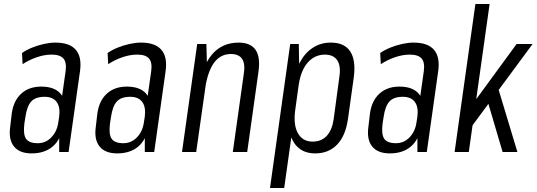

<svg xmlns="http://www.w3.org/2000/svg" viewBox="-20 -760 2683 960"><path d="M276 -178 308 -404Q314 -448 297 -467.5Q280 -487 238 -487Q203 -487 164.5 -474Q126 -461 93 -439L90 -495Q113 -511 142 -522.5Q171 -534 201 -540.5Q231 -547 257 -547Q328 -547 359 -511Q390 -475 380 -404L323 0H276ZM138 7Q78 7 50 -27.5Q22 -62 31 -126L39 -194Q48 -257 86.5 -292Q125 -327 186 -327Q251 -327 281.5 -293Q312 -259 303 -195L293 -127Q284 -62 243.5 -27.5Q203 7 138 7ZM169 -44Q208 -44 236 -72.5Q264 -101 271 -145L276 -177Q282 -225 263 -250.5Q244 -276 203 -276Q158 -276 136.5 -253Q115 -230 107 -175L102 -143Q95 -89 110 -66.5Q125 -44 169 -44Z M704 -178 736 -404Q742 -448 725 -467.5Q708 -487 666 -487Q631 -487 592.5 -474Q554 -461 521 -439L518 -495Q541 -511 570 -522.5Q599 -534 629 -540.5Q659 -547 685 -547Q756 -547 787 -511Q818 -475 808 -404L751 0H704ZM566 7Q506 7 478 -27.5Q450 -62 459 -126L467 -194Q476 -257 514.5 -292Q553 -327 614 -327Q679 -327 709.5 -293Q740 -259 731 -195L721 -127Q712 -62 671.5 -27.5Q631 7 566 7ZM597 -44Q636 -44 664 -72.5Q692 -101 699 -145L704 -177Q710 -225 691 -250.5Q672 -276 631 -276Q586 -276 564.5 -253Q543 -230 535 -175L530 -143Q523 -89 538 -66.5Q553 -44 597 -44Z M1199 -391Q1207 -441 1190.5 -465.5Q1174 -490 1135 -490Q1082 -490 1050 -446Q1018 -402 1005 -314L965 -248L973 -306Q989 -427 1039.5 -487Q1090 -547 1173 -547Q1233 -547 1258 -510.5Q1283 -474 1272 -399L1216 0H1144ZM966 -540H1012L1016 -387L961 0H890Z M1556 7Q1506 7 1474 -19.5Q1442 -46 1429.5 -95.5Q1417 -145 1426 -212L1443 -331Q1453 -399 1479 -447.5Q1505 -496 1544.5 -521.5Q1584 -547 1634 -547Q1702 -547 1731 -503Q1760 -459 1749 -374L1720 -166Q1708 -81 1665.5 -37Q1623 7 1556 7ZM1431 -540H1474L1477 -361L1401 180H1330ZM1543 -52Q1587 -52 1613.5 -80.5Q1640 -109 1648 -162L1677 -377Q1685 -431 1666 -459Q1647 -487 1604 -487Q1570 -487 1542.5 -468.5Q1515 -450 1497.5 -416Q1480 -382 1473 -332L1456 -209Q1446 -136 1469.5 -94Q1493 -52 1543 -52Z M2067 -178 2099 -404Q2105 -448 2088 -467.5Q2071 -487 2029 -487Q1994 -487 1955.5 -474Q1917 -461 1884 -439L1881 -495Q1904 -511 1933 -522.5Q1962 -534 1992 -540.5Q2022 -547 2048 -547Q2119 -547 2150 -511Q2181 -475 2171 -404L2114 0H2067ZM1929 7Q1869 7 1841 -27.5Q1813 -62 1822 -126L1830 -194Q1839 -257 1877.5 -292Q1916 -327 1977 -327Q2042 -327 2072.5 -293Q2103 -259 2094 -195L2084 -127Q2075 -62 2034.5 -27.5Q1994 7 1929 7ZM1960 -44Q1999 -44 2027 -72.5Q2055 -101 2062 -145L2067 -177Q2073 -225 2054 -250.5Q2035 -276 1994 -276Q1949 -276 1927.5 -253Q1906 -230 1898 -175L1893 -143Q1886 -89 1901 -66.5Q1916 -44 1960 -44Z M2301 -182 2563 -540H2643L2315 -96ZM2357 -740H2428L2324 0H2253ZM2411 -278 2466 -335 2567 0H2493Z"/></svg>

Font: Pathway Extreme Condensed Light
Style: Italic
Weight: 300
Width: 3
Italic angle: -8°
Version: Version 1.001;gftools[0.9.26]